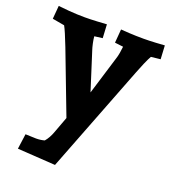

<svg xmlns="http://www.w3.org/2000/svg" viewBox="-135 -604 840 940"><g transform="rotate(20 285.5 -134.0)"><path d="M374 -422.9 330.1 -428.2 335.9 -499Q344.7 -498 379.4 -496.1Q414.1 -494.1 455.1 -494.1Q482.9 -494.1 518.1 -496.1Q553.2 -498 564 -499L567.9 -428.2L519 -422.9Q511.2 -409.7 498 -379.4Q484.9 -349.1 477.1 -328.1L258.8 234.9L61 222.2L71.8 143.1L127 145Q150.9 145 170.9 139.2Q189.9 117.2 202.1 83L232.9 0L108.9 -325.2Q80.1 -399.4 66.9 -422.9L3.9 -434.1L9.8 -502.9Q22.9 -501 65.4 -497.6Q107.9 -494.1 148.9 -494.1Q176.8 -494.1 213.9 -496.1Q251 -498 262.2 -499L266.1 -428.2L224.1 -422.9Q225.1 -407.7 229.5 -387.5Q233.9 -367.2 237.8 -356L300.8 -158.2L361.8 -357.9Q366.2 -370.1 369.6 -390.1Q373 -410.2 374 -422.9Z"/></g></svg>

Font: Sura
Style: Bold
Weight: 700
Designer: Carolina Giovagnoli
Foundry: Huerta Tipografica
Version: Version 1.002;PS 001.002;hotconv 1.0.70;makeotf.lib2.5.58329